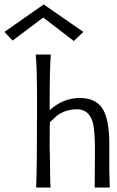

<svg xmlns="http://www.w3.org/2000/svg" viewBox="-104 -846 529 866"><path d="M391 0H323Q323 -76 324 -117V-197Q322 -271 313 -299Q295 -352 246 -353Q195 -354 155 -326Q154 -325 121 -295Q120 -269 120 -181Q121 -163 121.5 -122.5Q122 -82 122 -61Q122 -49 122.5 -38.5Q123 -28 123 -21Q123 -14 123.5 -9Q124 -4 124 -2V0H59Q63 -92 63 -340V-387Q63 -550 57 -600H125Q120 -525 120 -388V-349Q181 -404 255 -404Q324 -404 355 -361Q389 -314 389 -196V-78ZM272 -702 229 -661 91 -767Q90 -767 -47 -663L-84 -702L93 -826Q127 -803 272 -702Z"/></svg>

Font: GFS Neohellenic Rg
Style: Regular
Weight: 400
Designer: Takis Katsoulidis and George D. Matthiopoulos
Foundry: Takis Katsoulidis and George D. Matthiopoulos
Version: Version 1.0